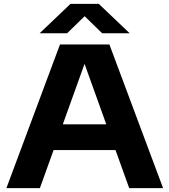

<svg xmlns="http://www.w3.org/2000/svg" viewBox="-20 -969 872 989"><path d="M645.5 0 575 -196H256L185.5 0H13L289 -740H543.5L820 0ZM303.5 -328.5H527.5L415.5 -640ZM648 -797.5H506.5L416 -885.5L325.5 -797.5H184L343 -949H489Z"/></svg>

Font: Encode Sans Expanded
Style: Bold
Weight: 700
Width: 7
Designer: Multiple Designers
Foundry: Impallari Type
Version: Version 2.000